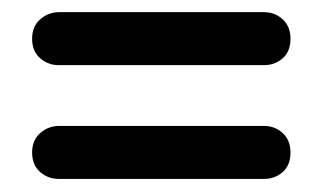

<svg xmlns="http://www.w3.org/2000/svg" viewBox="-20 -498 518 308"><path d="M31.5 -436Q31.5 -455.5 44.5 -467Q57.5 -478.5 75 -478.5H403.5Q421 -478.5 433.5 -467Q446 -455.5 446 -436Q446 -415.5 433.5 -404.5Q421 -393.5 403.5 -393.5H74Q57 -393.5 44.2 -404.8Q31.5 -416 31.5 -436ZM31.5 -253.5Q31.5 -273 44.5 -284.5Q57.5 -296 75 -296H403.5Q421 -296 433.5 -284.5Q446 -273 446 -253.5Q446 -233 433.5 -222Q421 -211 403.5 -211H74Q57 -211 44.2 -222.2Q31.5 -233.5 31.5 -253.5Z"/></svg>

Font: Fraunces 144pt SuperSoft SemiBold
Style: Regular
Weight: 600
Version: Version 1.000;[b76b70a41]